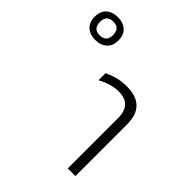

<svg xmlns="http://www.w3.org/2000/svg" viewBox="-436 -881 1012 1012"><g transform="rotate(45 70.0 -375.5)"><path d="M235 0H292V-386Q292 -526 150 -526Q107 -526 73.5 -516Q40 -506 21 -496V-443Q47 -458 78 -467.5Q109 -477 138 -477Q235 -477 235 -375ZM-142 -581Q-103 -581 -78 -602.5Q-53 -624 -53 -666Q-53 -708 -78 -729.5Q-103 -751 -142 -751Q-181 -751 -205.5 -729.5Q-230 -708 -230 -666Q-230 -624 -205.5 -602.5Q-181 -581 -142 -581ZM-142 -615Q-191 -615 -191 -666Q-191 -717 -142 -717Q-93 -717 -93 -666Q-93 -615 -142 -615Z"/></g></svg>

Font: Noto Sans Thai UI SemiCondensed Light
Style: Regular
Weight: 300
Width: 4
Designer: Monotype Design Team
Foundry: Monotype Imaging Inc.
Version: Version 1.901